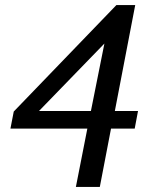

<svg xmlns="http://www.w3.org/2000/svg" viewBox="-20 -707 596 754"><path d="M522 -271 509 -202H416L372 27H278L323 -202H21L34 -269L437 -687H511L431 -271ZM390 -536 133 -271H337Z"/></svg>

Font: Veleka
Style: Italic
Weight: 400
Italic angle: -12°
Designer: Stefan Peev, Context Ltd, 2016; SIL International, 1997-2014.
Foundry: Stefan Peev, Context Ltd, 2016
Version: Version 1.000